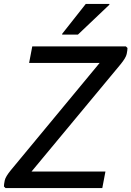

<svg xmlns="http://www.w3.org/2000/svg" viewBox="-29 -956 668 976"><path d="M135 -720H611L619 -712Q619 -701 615 -681.5Q611 -662 583 -628L108 -56L100 -84H507L491 0H-1L-9 -8Q-9 -19 -5 -38.5Q-1 -58 27 -92L504 -668L508 -636H119ZM287 -780V-784L407 -936H527V-932L367 -780Z"/></svg>

Font: Kufam
Style: Italic
Weight: 400
Italic angle: -11°
Designer: Artur Schmal
Foundry: Original Type
Version: Version 1.301; ttfautohint (v1.8.3)